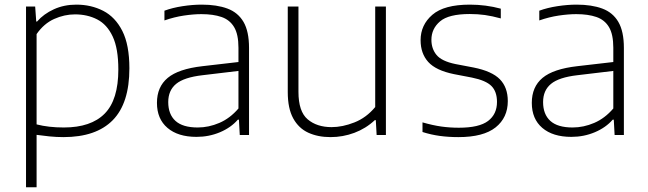

<svg xmlns="http://www.w3.org/2000/svg" viewBox="-20 -568 2727 808"><path d="M89.5 220V-540.5H128L132.5 -477.5H136Q164 -509.5 206.8 -529Q249.5 -548.5 301 -548.5Q363.5 -548.5 414.2 -522.5Q465 -496.5 494.8 -437.8Q524.5 -379 524.5 -280.5Q524.5 -133.5 454.5 -62.2Q384.5 9 247 9Q217 9 187.8 6Q158.5 3 134 -0.5V220ZM248.5 -31.5Q363 -31.5 420.5 -89.8Q478 -148 478 -275.5Q478 -364 454.2 -414.5Q430.5 -465 389.2 -486.2Q348 -507.5 295.5 -507.5Q251 -507.5 208 -488.2Q165 -469 134 -424.5V-44.5Q184.5 -31.5 248.5 -31.5Z M807 8Q729 8 684.8 -29.8Q640.5 -67.5 640.5 -135Q640.5 -202.5 685.8 -240.2Q731 -278 832 -289.5L983.5 -307V-367Q983.5 -423.5 965.2 -454Q947 -484.5 912.2 -496.5Q877.5 -508.5 827.5 -508.5Q794.5 -508.5 754 -502.5Q713.5 -496.5 672 -482V-523Q706 -535.5 748.2 -542Q790.5 -548.5 829 -548.5Q892.5 -548.5 937 -532Q981.5 -515.5 1004.8 -475.8Q1028 -436 1028 -366.5V0H989L985.5 -64.5H981Q952 -31 905.8 -11.5Q859.5 8 807 8ZM688 -138.5Q688 -87 718.5 -59.2Q749 -31.5 812 -31.5Q858.5 -31.5 903.2 -50.8Q948 -70 983.5 -111.5V-269.5L832.5 -251.5Q754.5 -242.5 721.2 -215Q688 -187.5 688 -138.5Z M1371 9Q1318 9 1277.5 -9.5Q1237 -28 1214 -69.8Q1191 -111.5 1191 -180.5V-540.5H1236V-181.5Q1236 -98.5 1274.8 -65.8Q1313.5 -33 1375.5 -33Q1421.5 -33 1471.5 -52.8Q1521.5 -72.5 1559 -117.5V-540.5H1604V0H1565L1561.5 -62.5H1557.5Q1519.5 -27 1471.2 -9Q1423 9 1371 9Z M1909 9Q1867.5 9 1830.8 4Q1794 -1 1758 -12.5V-53Q1801.5 -40.5 1837.2 -35.5Q1873 -30.5 1911 -30.5Q1996.5 -30.5 2034 -59Q2071.5 -87.5 2071.5 -139Q2071.5 -182.5 2048.2 -206Q2025 -229.5 1966 -241.5L1890.5 -256Q1814.5 -271.5 1782.2 -307.2Q1750 -343 1750 -399Q1750 -463 1799.5 -505.8Q1849 -548.5 1957 -548.5Q2024.5 -548.5 2087.5 -531.5V-490.5Q2051 -500.5 2020.8 -504.8Q1990.5 -509 1957 -509Q1868 -509 1831.8 -478Q1795.5 -447 1795.5 -400.5Q1795.5 -363 1817 -336.8Q1838.5 -310.5 1896.5 -298.5L1972.5 -284Q2050.5 -268.5 2083.8 -234.2Q2117 -200 2117 -142.5Q2117 -73 2065.8 -32Q2014.5 9 1909 9Z M2384.5 8Q2306.5 8 2262.2 -29.8Q2218 -67.5 2218 -135Q2218 -202.5 2263.2 -240.2Q2308.5 -278 2409.5 -289.5L2561 -307V-367Q2561 -423.5 2542.8 -454Q2524.5 -484.5 2489.8 -496.5Q2455 -508.5 2405 -508.5Q2372 -508.5 2331.5 -502.5Q2291 -496.5 2249.5 -482V-523Q2283.5 -535.5 2325.8 -542Q2368 -548.5 2406.5 -548.5Q2470 -548.5 2514.5 -532Q2559 -515.5 2582.2 -475.8Q2605.5 -436 2605.5 -366.5V0H2566.5L2563 -64.5H2558.5Q2529.5 -31 2483.2 -11.5Q2437 8 2384.5 8ZM2265.5 -138.5Q2265.5 -87 2296 -59.2Q2326.5 -31.5 2389.5 -31.5Q2436 -31.5 2480.8 -50.8Q2525.5 -70 2561 -111.5V-269.5L2410 -251.5Q2332 -242.5 2298.8 -215Q2265.5 -187.5 2265.5 -138.5Z"/></svg>

Font: Encode Sans Semi Expanded ExtraLight
Style: Regular
Weight: 200
Width: 6
Designer: Multiple Designers
Foundry: Impallari Type
Version: Version 3.000; ttfautohint (v1.8.3) -l 8 -r 50 -G 200 -x 14 